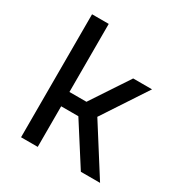

<svg xmlns="http://www.w3.org/2000/svg" viewBox="-170 -858 939 987"><g transform="rotate(30 300.0 -365.0)"><path d="M93 0H192V-241H294L448 0H562L380 -287L553 -550H441L293 -326H192V-730H93Z"/></g></svg>

Font: JetBrains Mono Medium
Style: Regular
Weight: 436
Monospace: yes
Designer: Philipp Nurullin, Konstantin Bulenkov
Foundry: JetBrains
Version: Version 2.305